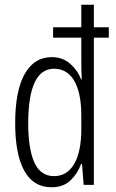

<svg xmlns="http://www.w3.org/2000/svg" viewBox="-20 -780 488 810"><path d="M197 10Q121 10 82.5 -59.5Q44 -129 44 -261Q44 -396 84 -467.5Q124 -539 198 -539Q244 -539 276 -511Q308 -483 322 -445H325Q324 -465 323.5 -482.5Q323 -500 323 -516V-621H204V-665H323V-760H376V-665H439V-621H376V0H333L326 -88H322Q307 -47 277 -18.5Q247 10 197 10ZM208 -37Q263 -37 293 -88.5Q323 -140 323 -236V-293Q323 -387 293.5 -438.5Q264 -490 208 -490Q153 -490 126 -431.5Q99 -373 99 -260Q99 -152 125 -94.5Q151 -37 208 -37Z"/></svg>

Font: Noto Sans Sinhala ExtraCondensed Light
Style: Regular
Weight: 300
Width: 2
Designer: Jelle Bosma - Monotype Design Team
Foundry: Monotype Imaging Inc.
Version: Version 2.006; ttfautohint (v1.8.4.7-5d5b)